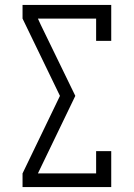

<svg xmlns="http://www.w3.org/2000/svg" viewBox="-20 -755 540 775"><path d="M71 0V-55L222 -368L71 -680V-735H429V-590H368V-680H133L144 -656L284 -368L133 -55H368V-145H429V0Z"/></svg>

Font: Iosevka Curly Slab Light
Style: Regular
Weight: 300
Monospace: yes
Designer: Belleve Invis
Foundry: Belleve Invis
Version: Version 22.1.2; ttfautohint (v1.8.4)